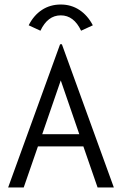

<svg xmlns="http://www.w3.org/2000/svg" viewBox="-20 -830 540 850"><path d="M412 0 349 -182H148L85 0H16L246 -634H254L484 0ZM249 -474 167 -236H331ZM159 -694 107 -718Q129 -762 165.5 -786Q202 -810 249 -810Q295 -810 331.5 -786Q368 -762 391 -718L339 -694Q307 -762 249 -762Q191 -762 159 -694Z"/></svg>

Font: Inconsolata Nerd Font Mono
Style: Regular
Weight: 400
Monospace: yes
Designer: Raph Levien, Cyreal, Brenton Simpson
Foundry: Raph Levien, Cyreal, Google
Version: Version 3.000; ttfautohint (v1.8.3);Nerd Fonts 3.0.2